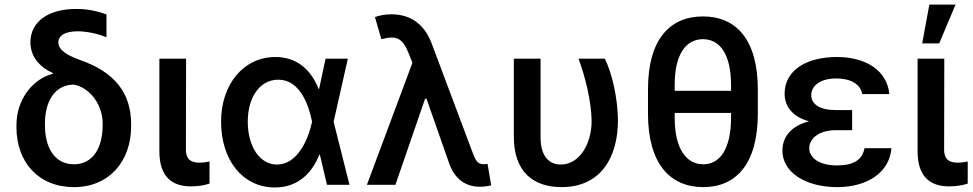

<svg xmlns="http://www.w3.org/2000/svg" viewBox="-20 -799 4208 830"><path d="M111.5 -616.1C111.9 -556.5 147.4 -511.4 208.5 -483L208.8 -480.1C121.1 -458.5 51.1 -367.9 51.1 -258.5V-248.6C51.1 -99.8 144.9 9.9 299.7 9.9C452.1 9.9 546.5 -101.6 546.9 -252.8V-262.8C546.5 -395.6 477.3 -487.6 324.6 -540.1C250 -566.8 232.2 -593 232.2 -615.4C232.2 -644.5 260.3 -663.7 315.3 -663.7C361.9 -663.7 411.9 -649.9 440.3 -638.1V-736.5C395.2 -752.8 357.2 -760.3 308.9 -760.3C186.4 -760.3 111.5 -703.5 111.5 -616.1ZM174.4 -257.1V-266.3C174.4 -358 215.2 -433.2 299.7 -433.2C373.9 -418.3 423.7 -340.9 423.7 -266.3V-257.1C423.7 -162.3 383.2 -88.8 299.7 -88.8C214.8 -88.8 174.4 -162.6 174.4 -257.1Z M669 -545.5V-143.8C669.4 -34.4 724.1 6.7 805 6.7C839.1 6.7 866.1 1.1 885.7 -5.3V-100.9C876.4 -98.7 860.1 -95.9 843.4 -95.9C810 -95.9 783.7 -105.5 783.7 -152.7L784.4 -545.5Z M1166.5 11.4C1266 12.1 1327.8 -48.3 1360.8 -131H1362.6L1393.5 0H1490.8L1422.2 -272.7L1483.7 -545.5H1387.4L1359.4 -414.1H1357.6C1324.9 -496.8 1264.2 -552.6 1170.5 -552.6C1035.5 -552.6 935.7 -437.9 935.7 -272.7C935.7 -106.5 1029.1 10.3 1166.5 11.4ZM1051.1 -272.7C1051.1 -379.3 1103.3 -454.5 1182.9 -454.5C1277.3 -454.5 1314.6 -344.5 1328.8 -274.1L1329.2 -272.7L1328.8 -271.3C1313.9 -201.3 1268.1 -87.7 1177.6 -87.7C1101.9 -87.7 1051.1 -166.5 1051.1 -272.7Z M2053.6 8.2C2070 8.5 2089.8 5.7 2103.3 2.1L2087.7 -90.6C2083.5 -90.2 2075.3 -89.1 2070 -89.1C2043 -89.1 2034.8 -108.7 2023.4 -138.5L1846.9 -609C1815.3 -693.9 1756 -737.2 1671.5 -737.2C1642.4 -737.2 1617.5 -731.5 1600.9 -725.1L1628.6 -629.6C1695.3 -647 1720.5 -634.2 1747.5 -566.4L1762.8 -527.3L1566.1 0H1689.3L1817.5 -371.8H1823.9L1922.6 -90.2C1946.7 -24.5 1993.3 8.2 2053.6 8.2Z M2201.3 -545.5V-207.4C2201.3 -56.8 2284.8 9.9 2407.7 9.9C2579.2 9.9 2650.9 -121.8 2651.3 -277C2650.9 -376.4 2624.6 -485.8 2594.5 -545.5H2480.8C2511 -464.5 2535.9 -360.8 2537.6 -277C2537.6 -175.8 2484.4 -87.7 2404.1 -87.7C2358.7 -87.7 2316.8 -117.2 2316.8 -206V-545.5Z M3256 -307.5V-413.4C3255.7 -629.6 3160.9 -728 3018.8 -728C2876.4 -728 2781.2 -629.3 2781.2 -413.4V-307.5C2781.2 -90.2 2877.5 9.9 3020.2 9.9C3161.9 9.9 3255.7 -90.2 3256 -307.5ZM2896.7 -290.5V-310.7H3140.3V-290.5C3139.9 -155.2 3092.7 -88.8 3020.2 -88.8C2945.3 -88.8 2896.3 -158.4 2896.7 -290.5ZM2896.7 -406.6V-432.2C2896.3 -562.1 2944.2 -629.6 3018.8 -629.6C3091.6 -629.6 3139.9 -565.3 3140.3 -432.2V-406.6Z M3362.2 -148.1C3362.6 -52.2 3464.5 9.9 3599.4 9.9C3726.9 9.9 3825.3 -51.8 3833.5 -158.4H3717.3C3707.7 -108.7 3671.2 -83.8 3597.7 -83.8C3523.8 -83.8 3478.7 -115.4 3478.3 -157.7C3478.7 -205.6 3527.3 -236.2 3592.3 -236.2H3663.7V-323.2H3592.3C3523.4 -323.2 3486.9 -348.7 3486.9 -387.8C3486.9 -428.6 3527 -459.9 3594.5 -459.9C3658 -459.9 3699.6 -435 3707.4 -392.4H3824.6C3815 -492.9 3724.8 -552.6 3598.4 -552.6C3465.2 -552.6 3371.8 -494.7 3371.8 -393.8C3371.8 -346.6 3398.4 -296.2 3477.3 -274.5C3391.7 -252.5 3362.6 -199.9 3362.2 -148.1Z M3946.7 -545.5V-143.8C3947.1 -34.4 4001.8 6.7 4082.7 6.7C4116.8 6.7 4143.8 1.1 4163.4 -5.3V-100.9C4154.1 -98.7 4137.8 -95.9 4121.1 -95.9C4087.7 -95.9 4061.4 -105.5 4061.4 -152.7L4062.1 -545.5ZM3966.6 -611.5H4040.1L4110.8 -779.1H3997.5Z"/></svg>

Font: Magic Ui Pro Semi Bold
Style: Regular
Weight: 600
Designer: Stefan Endress, Andreas Faust
Version: Version 1.000;FEAKit 1.0